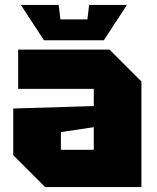

<svg xmlns="http://www.w3.org/2000/svg" viewBox="-20 -762 640 782"><path d="M34 -130V-320L362 -330V-400H54V-560H426L556 -430V0H164ZM228 -224V-152H362V-244ZM343 -742H497L403 -598H159L65 -742H219L226 -683H336Z"/></svg>

Font: Tektur ExtraBold
Style: Regular
Weight: 800
Designer: Adam Jagosz
Foundry: Adam Jagosz
Version: Version 1.005;gftools[0.9.30]